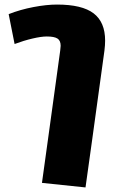

<svg xmlns="http://www.w3.org/2000/svg" viewBox="-20 -607 523 842"><path d="M441 -429Q441 -409 438 -385L385 0L355 215L164 195L191 0L244 -385Q246 -401 246 -406Q246 -429 232 -438Q218 -447 185 -447Q161 -447 122.5 -438Q84 -429 44 -414L18 -545Q69 -565 126.5 -576Q184 -587 230 -587Q340 -587 390.5 -548.5Q441 -510 441 -429Z"/></svg>

Font: FiraGO Heavy
Style: Italic
Weight: 900
Italic angle: -8°
Designer: bBox Type GmbH
Foundry: bBox Type GmbH
Version: Version 1.001